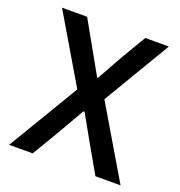

<svg xmlns="http://www.w3.org/2000/svg" viewBox="-127 -805 854 912"><g transform="rotate(20 300.0 -349.0)"><path d="M370 -358 572 -698H453L379 -573L307 -444H302L159 -698H32L233 -358L19 0H138L220 -138L296 -270H302L376 -138L455 0H582Z"/></g></svg>

Font: IBM Mono Medium
Style: Regular
Weight: 500
Monospace: yes
Designer: Mike Abbink, Paul van der Laan, Pieter van Rosmalen
Foundry: Bold Monday
Version: Version 2.3